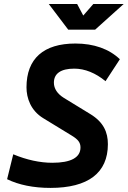

<svg xmlns="http://www.w3.org/2000/svg" viewBox="-20 -918 631 948"><path d="M229 9.8C415 9.8 512.7 -64 512.7 -206.1C512.7 -264.6 491.7 -314.5 426.3 -354.5L295.4 -434.6C263.2 -454.6 246.1 -480.5 246.1 -509.8C246.1 -555.2 280.8 -579.1 346.7 -579.1C398.9 -579.1 452.1 -557.6 501 -517.1L571.8 -625.5C519 -676.3 443.4 -703.1 352.5 -703.1C195.3 -703.1 110.8 -628.9 110.8 -486.8C110.8 -433.6 131.8 -372.1 193.4 -334.5L335 -248C365.2 -229.5 377.4 -214.4 377.4 -189.9C377.4 -140.1 330.1 -114.3 238.3 -114.3C177.7 -114.3 111.8 -128.4 45.4 -156.2L15.1 -33.2C72.8 -4.9 146 9.8 229 9.8ZM316.9 -771.5H449.7L590.8 -898.4H440.9L391.1 -841.3L360.8 -898.4H220.7Z"/></svg>

Font: Cascadia Code
Style: Bold Italic
Weight: 700
Italic angle: -10°
Monospace: yes
Designer: Aaron Bell
Foundry: Saja Typeworks
Version: Version 2404.023